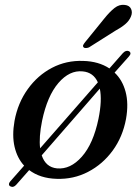

<svg xmlns="http://www.w3.org/2000/svg" viewBox="-20 -716 570 780"><path d="M22 41Q16.5 38.5 16.5 32.5Q16.5 26.5 22 20.5L78 -43Q50 -73.5 39.2 -119.5Q28.5 -165.5 39 -225Q52.5 -298 92.8 -354Q133 -410 191.2 -440.5Q249.5 -471 318 -468.5Q380.5 -467 424.5 -438L479 -500Q491.5 -513.5 504 -508Q516 -500.5 504 -487L445.5 -421Q477.5 -391 490.2 -343.2Q503 -295.5 492 -233Q478.5 -160 437.8 -104.2Q397 -48.5 337.8 -17.8Q278.5 13 209.5 10.5Q143 8.5 98.5 -25L46 34.5Q34.5 47.5 22 41ZM151 -225.5Q137.5 -159 143 -113.5L377.5 -381.5Q359.5 -422 316 -426Q262.5 -431.5 217.2 -378.8Q172 -326 151 -225.5ZM211.5 -32Q266 -27 312.5 -79.5Q359 -132 380 -233Q395.5 -308.5 385.5 -356L149.5 -85Q165.5 -36.5 211.5 -32ZM403.5 -640.5Q425.5 -668 445.2 -683.5Q465 -699 487 -696Q506 -694 512.5 -679.8Q519 -665.5 512 -649Q505 -631.5 488.8 -617.8Q472.5 -604 447.5 -590.5L341.5 -523.5Q335.5 -521 329 -520.8Q322.5 -520.5 319.5 -524Q315.5 -528.5 318.5 -534Q321.5 -539.5 326 -545Z"/></svg>

Font: Fraunces 9pt
Style: Italic
Weight: 400
Italic angle: -16°
Version: Version 1.000;[b76b70a41]